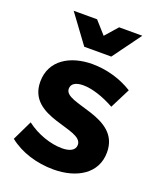

<svg xmlns="http://www.w3.org/2000/svg" viewBox="-141 -847 782 941"><g transform="rotate(20 249.5 -376.5)"><path d="M329 -611 437 -759H316L259 -694L201 -759H79L188 -611ZM187 -392C187 -420 213 -432 249 -432C294 -432 354 -413 413 -380L466 -485C406 -523 330 -545 256 -545C139 -545 44 -488 44 -377C44 -188 323 -234 323 -148C323 -119 294 -106 255 -106C196 -106 124 -130 68 -173L18 -69C79 -20 164 6 251 6C373 6 470 -52 470 -162C471 -352 187 -311 187 -392Z"/></g></svg>

Font: Juman SemiBold
Style: Regular
Weight: 600
Designer: Bandar Raffah (Arabic) Julieta Ulanovsky (Latin)
Foundry: Caramella
Version: Version 5.022;PS 005.022;hotconv 1.0.88;makeotf.lib2.5.64775